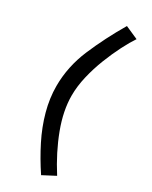

<svg xmlns="http://www.w3.org/2000/svg" viewBox="-205 -789 693 877"><g transform="rotate(30 141.5 -351.0)"><path d="M42 -346Q42 -448 83.5 -546Q125 -644 184 -744L252 -714Q233 -686 211 -643Q189 -600 169 -549Q149 -498 136.5 -445Q124 -392 124 -343Q124 -264 158 -173.5Q192 -83 250 8L185 42Q143 -21 110.5 -85.5Q78 -150 60 -216Q42 -282 42 -346Z"/></g></svg>

Font: Raleway Thin Medium
Style: Regular
Weight: 500
Version: Version 4.026